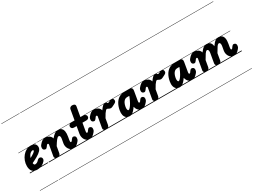

<svg xmlns="http://www.w3.org/2000/svg" viewBox="-96 -2456 5419 4109"><g transform="rotate(-30 2613.5 -401.0)"><path d="M177.5 9Q96.5 9 55.5 -36Q14.5 -81 14.5 -167.5Q14.5 -235.5 37.8 -297Q61 -358.5 101 -406.5Q141 -454.5 192.2 -482Q243.5 -509.5 299 -509.5Q368 -509.5 402.2 -481.8Q436.5 -454 436.5 -400.5Q436.5 -378 427.2 -356.5Q418 -335 399.2 -314.2Q380.5 -293.5 352.5 -272.8Q324.5 -252 287 -231Q264 -217.5 229.5 -199.8Q195 -182 155 -163Q155.5 -154.5 156.8 -147.8Q158 -141 160 -135.5Q164 -125.5 171.2 -119Q178.5 -112.5 188.5 -112.5Q211.5 -112.5 234.2 -123Q257 -133.5 274 -154.5Q296.5 -180.5 322.8 -188Q349 -195.5 370.5 -179.5Q381 -172 388 -157Q395 -142 392.8 -122.2Q390.5 -102.5 371.5 -79.5Q337 -38.5 285.5 -14.8Q234 9 177.5 9ZM170.5 -279.5Q184.5 -287 198 -294.8Q211.5 -302.5 225.5 -310.5Q253 -326.5 271 -340Q289 -353.5 298.2 -364.8Q307.5 -376 307.5 -385Q307.5 -391.5 304.8 -396.5Q302 -401.5 295.5 -401.5Q267.5 -401.5 243.5 -386.2Q219.5 -371 201 -343.5Q182.5 -316 170.5 -279.5ZM177.5 9Q96.5 9 55.5 -36Q14.5 -81 14.5 -167.5Q14.5 -235.5 37.8 -297Q61 -358.5 101 -406.5Q141 -454.5 192.2 -482Q243.5 -509.5 299 -509.5Q368 -509.5 402.2 -481.8Q436.5 -454 436.5 -400.5Q436.5 -378 427.2 -356.5Q418 -335 399.2 -314.2Q380.5 -293.5 352.5 -272.8Q324.5 -252 287 -231Q264 -217.5 229.5 -199.8Q195 -182 155 -163Q155.5 -154.5 156.8 -147.8Q158 -141 160 -135.5Q164 -125.5 171.2 -119Q178.5 -112.5 188.5 -112.5Q211.5 -112.5 234.2 -123Q257 -133.5 274 -154.5Q296.5 -180.5 322.8 -188Q349 -195.5 370.5 -179.5Q381 -172 388 -157Q395 -142 392.8 -122.2Q390.5 -102.5 371.5 -79.5Q337 -38.5 285.5 -14.8Q234 9 177.5 9ZM170.5 -279.5Q184.5 -287 198 -294.8Q211.5 -302.5 225.5 -310.5Q253 -326.5 271 -340Q289 -353.5 298.2 -364.8Q307.5 -376 307.5 -385Q307.5 -391.5 304.8 -396.5Q302 -401.5 295.5 -401.5Q267.5 -401.5 243.5 -386.2Q219.5 -371 201 -343.5Q182.5 -316 170.5 -279.5ZM-5 420.5H443V428.5H-5ZM-5 -16H443V0H-5ZM-5 -505.5H443V-497.5H-5ZM-5 -1230H443V-1222H-5Z M676 0Q648 0 626.2 -18.2Q604.5 -36.5 610 -68.5L656.5 -332Q657.5 -337 656.2 -341.8Q655 -346.5 652.5 -350.2Q650 -354 646.5 -356.2Q643 -358.5 639 -358.5Q628 -358.5 622.5 -354.5Q617 -350.5 614 -346.5L592.5 -316.5Q582.5 -302.5 570.2 -292Q558 -281.5 545 -281.5Q522 -281.5 503.5 -296Q485 -310.5 485 -339.5Q485 -353 489.2 -373.5Q493.5 -394 515 -418.5Q547.5 -457.5 578.8 -479Q610 -500.5 652.5 -500.5Q688 -500.5 720.8 -488Q753.5 -475.5 776.2 -452.2Q799 -429 805 -396.5Q850 -449.5 889 -478Q928 -506.5 970.5 -506.5Q1025 -506.5 1056.8 -480Q1088.5 -453.5 1097.8 -401.2Q1107 -349 1093 -270.5L1080.5 -199.5Q1077.5 -179.5 1077.8 -166.8Q1078 -154 1081.2 -148Q1084.5 -142 1090 -142Q1098 -142 1105.2 -146Q1112.5 -150 1115.5 -154L1136.5 -184Q1146.5 -198.5 1159 -208.8Q1171.5 -219 1184 -219Q1207.5 -219 1225.8 -204.8Q1244 -190.5 1244 -161.5Q1244 -148 1239.8 -127.5Q1235.5 -107 1214 -82Q1181.5 -43 1150.5 -21.5Q1119.5 0 1076.5 0Q1036 0 1007 -18.5Q978 -37 960.2 -66.5Q942.5 -96 936.2 -130.5Q930 -165 935.5 -197L952.5 -292.5Q958 -322.5 956 -342.8Q954 -363 945.2 -373.5Q936.5 -384 922.5 -384Q896.5 -384 861.2 -338.8Q826 -293.5 781.5 -220L753 -58.5Q748 -30 724.2 -15Q700.5 0 676 0ZM676 0Q648 0 626.2 -18.2Q604.5 -36.5 610 -68.5L656.5 -332Q657.5 -337 656.2 -341.8Q655 -346.5 652.5 -350.2Q650 -354 646.5 -356.2Q643 -358.5 639 -358.5Q628 -358.5 622.5 -354.5Q617 -350.5 614 -346.5L592.5 -316.5Q582.5 -302.5 570.2 -292Q558 -281.5 545 -281.5Q522 -281.5 503.5 -296Q485 -310.5 485 -339.5Q485 -353 489.2 -373.5Q493.5 -394 515 -418.5Q547.5 -457.5 578.8 -479Q610 -500.5 652.5 -500.5Q688 -500.5 720.8 -488Q753.5 -475.5 776.2 -452.2Q799 -429 805 -396.5Q850 -449.5 889 -478Q928 -506.5 970.5 -506.5Q1025 -506.5 1056.8 -480Q1088.5 -453.5 1097.8 -401.2Q1107 -349 1093 -270.5L1080.5 -199.5Q1077.5 -179.5 1077.8 -166.8Q1078 -154 1081.2 -148Q1084.5 -142 1090 -142Q1098 -142 1105.2 -146Q1112.5 -150 1115.5 -154L1136.5 -184Q1146.5 -198.5 1159 -208.8Q1171.5 -219 1184 -219Q1207.5 -219 1225.8 -204.8Q1244 -190.5 1244 -161.5Q1244 -148 1239.8 -127.5Q1235.5 -107 1214 -82Q1181.5 -43 1150.5 -21.5Q1119.5 0 1076.5 0Q1036 0 1007 -18.5Q978 -37 960.2 -66.5Q942.5 -96 936.2 -130.5Q930 -165 935.5 -197L952.5 -292.5Q958 -322.5 956 -342.8Q954 -363 945.2 -373.5Q936.5 -384 922.5 -384Q896.5 -384 861.2 -338.8Q826 -293.5 781.5 -220L753 -58.5Q748 -30 724.2 -15Q700.5 0 676 0ZM462 420.5H1267V428.5H462ZM462 -16H1267V0H462ZM462 -505.5H1267V-497.5H462ZM462 -1230H1267V-1222H462Z M1474 0Q1433 0 1404 -19Q1375 -38 1357.8 -68.2Q1340.5 -98.5 1334.8 -133.8Q1329 -169 1334.5 -201.5L1365.5 -379H1304Q1270 -379 1251.8 -396Q1233.5 -413 1233.5 -439Q1233.5 -465.5 1251.8 -483Q1270 -500.5 1304 -500.5H1387L1432.5 -760.5Q1436.5 -784.5 1458 -798.2Q1479.5 -812 1502.5 -812Q1522 -812 1540.2 -806Q1558.5 -800 1568.8 -786Q1579 -772 1574.5 -747L1531 -500.5H1604.5Q1639 -500.5 1657.5 -483Q1676 -465.5 1676 -439Q1676 -413 1657.5 -396Q1639 -379 1604.5 -379H1510L1479 -201.5Q1476 -186 1475.5 -174.8Q1475 -163.5 1476.2 -156.2Q1477.5 -149 1480.2 -145.5Q1483 -142 1487.5 -142Q1496 -142 1503 -146Q1510 -150 1513 -154L1534.5 -184Q1544.5 -198.5 1556.8 -208.8Q1569 -219 1581.5 -219Q1605 -219 1623.2 -204.8Q1641.5 -190.5 1641.5 -161.5Q1641.5 -148 1637.5 -127.5Q1633.5 -107 1611.5 -82Q1579 -43 1548 -21.5Q1517 0 1474 0ZM1474 0Q1433 0 1404 -19Q1375 -38 1357.8 -68.2Q1340.5 -98.5 1334.8 -133.8Q1329 -169 1334.5 -201.5L1365.5 -379H1304Q1270 -379 1251.8 -396Q1233.5 -413 1233.5 -439Q1233.5 -465.5 1251.8 -483Q1270 -500.5 1304 -500.5H1387L1432.5 -760.5Q1436.5 -784.5 1458 -798.2Q1479.5 -812 1502.5 -812Q1522 -812 1540.2 -806Q1558.5 -800 1568.8 -786Q1579 -772 1574.5 -747L1531 -500.5H1604.5Q1639 -500.5 1657.5 -483Q1676 -465.5 1676 -439Q1676 -413 1657.5 -396Q1639 -379 1604.5 -379H1510L1479 -201.5Q1476 -186 1475.5 -174.8Q1475 -163.5 1476.2 -156.2Q1477.5 -149 1480.2 -145.5Q1483 -142 1487.5 -142Q1496 -142 1503 -146Q1510 -150 1513 -154L1534.5 -184Q1544.5 -198.5 1556.8 -208.8Q1569 -219 1581.5 -219Q1605 -219 1623.2 -204.8Q1641.5 -190.5 1641.5 -161.5Q1641.5 -148 1637.5 -127.5Q1633.5 -107 1611.5 -82Q1579 -43 1548 -21.5Q1517 0 1474 0ZM1234 420.5H1664.5V428.5H1234ZM1234 -16H1664.5V0H1234ZM1234 -505.5H1664.5V-497.5H1234ZM1234 -1230H1664.5V-1222H1234Z M1880 0Q1852 0 1830.2 -18.2Q1808.5 -36.5 1814 -68.5L1860.5 -332Q1861.5 -337 1860.2 -341.8Q1859 -346.5 1856.5 -350.2Q1854 -354 1850.5 -356.2Q1847 -358.5 1843 -358.5Q1832 -358.5 1826.5 -354.5Q1821 -350.5 1818 -346.5L1796.5 -316.5Q1786.5 -302.5 1774.2 -292Q1762 -281.5 1749 -281.5Q1726 -281.5 1707.5 -296Q1689 -310.5 1689 -339.5Q1689 -353 1693.2 -373.5Q1697.5 -394 1719 -418.5Q1751.5 -457.5 1782.8 -479Q1814 -500.5 1856.5 -500.5Q1892 -500.5 1924.8 -487.8Q1957.5 -475 1980.5 -451.8Q2003.5 -428.5 2009.5 -396Q2047.5 -449.5 2077.5 -478Q2107.5 -506.5 2130.5 -506.5Q2154 -506.5 2164 -498Q2174 -489.5 2180.5 -480.8Q2187 -472 2200 -472Q2214.5 -472 2229.2 -481.5Q2244 -491 2252 -496Q2266 -505.5 2288.8 -506Q2311.5 -506.5 2329.8 -493.5Q2348 -480.5 2348 -450Q2348 -428.5 2337.8 -415.2Q2327.5 -402 2313.5 -394Q2299.5 -386 2288 -380Q2268 -369.5 2241 -356.8Q2214 -344 2196.5 -344Q2176 -344 2160 -351.2Q2144 -358.5 2130.8 -365.8Q2117.5 -373 2105.5 -373Q2097 -373 2080.5 -357.5Q2064 -342 2040 -307.2Q2016 -272.5 1985 -215L1957.5 -58.5Q1952.5 -30 1928.5 -15Q1904.5 0 1880 0ZM1880 0Q1852 0 1830.2 -18.2Q1808.5 -36.5 1814 -68.5L1860.5 -332Q1861.5 -337 1860.2 -341.8Q1859 -346.5 1856.5 -350.2Q1854 -354 1850.5 -356.2Q1847 -358.5 1843 -358.5Q1832 -358.5 1826.5 -354.5Q1821 -350.5 1818 -346.5L1796.5 -316.5Q1786.5 -302.5 1774.2 -292Q1762 -281.5 1749 -281.5Q1726 -281.5 1707.5 -296Q1689 -310.5 1689 -339.5Q1689 -353 1693.2 -373.5Q1697.5 -394 1719 -418.5Q1751.5 -457.5 1782.8 -479Q1814 -500.5 1856.5 -500.5Q1892 -500.5 1924.8 -487.8Q1957.5 -475 1980.5 -451.8Q2003.5 -428.5 2009.5 -396Q2047.5 -449.5 2077.5 -478Q2107.5 -506.5 2130.5 -506.5Q2154 -506.5 2164 -498Q2174 -489.5 2180.5 -480.8Q2187 -472 2200 -472Q2214.5 -472 2229.2 -481.5Q2244 -491 2252 -496Q2266 -505.5 2288.8 -506Q2311.5 -506.5 2329.8 -493.5Q2348 -480.5 2348 -450Q2348 -428.5 2337.8 -415.2Q2327.5 -402 2313.5 -394Q2299.5 -386 2288 -380Q2268 -369.5 2241 -356.8Q2214 -344 2196.5 -344Q2176 -344 2160 -351.2Q2144 -358.5 2130.8 -365.8Q2117.5 -373 2105.5 -373Q2097 -373 2080.5 -357.5Q2064 -342 2040 -307.2Q2016 -272.5 1985 -215L1957.5 -58.5Q1952.5 -30 1928.5 -15Q1904.5 0 1880 0ZM1666 420.5H2319V428.5H1666ZM1666 -16H2319V0H1666ZM1666 -505.5H2319V-497.5H1666ZM1666 -1230H2319V-1222H1666Z M2477 -210.5Q2470.5 -169.5 2477.2 -144.2Q2484 -119 2501 -119Q2516 -119 2541.5 -146.5Q2567 -174 2598 -228Q2629 -282 2660 -361L2663 -375.5H2608Q2574.5 -375.5 2548 -355Q2521.5 -334.5 2503.5 -297.5Q2485.5 -260.5 2477 -210.5ZM2332 -210.5Q2348 -299.5 2385.5 -364.5Q2423 -429.5 2478.8 -465Q2534.5 -500.5 2604 -500.5H2753.5Q2788 -500.5 2801 -478.8Q2814 -457 2807.5 -421L2768.5 -193Q2766.5 -179.5 2766.2 -170Q2766 -160.5 2767.5 -154.2Q2769 -148 2771.8 -145Q2774.5 -142 2778.5 -142Q2786.5 -142 2793.5 -146Q2800.5 -150 2804 -154L2825 -184Q2835 -198.5 2847.2 -208.8Q2859.5 -219 2872.5 -219Q2896 -219 2914.2 -204.8Q2932.5 -190.5 2932.5 -161.5Q2932.5 -148 2928.2 -127.5Q2924 -107 2902.5 -82Q2870 -43 2839 -21.5Q2808 0 2765 0Q2706.5 0 2673 -37Q2639.5 -74 2629 -122.5L2628 -127Q2596.5 -80.5 2568.2 -51.2Q2540 -22 2514 -8Q2488 6 2462 6Q2410 6 2376.8 -20.2Q2343.5 -46.5 2331.8 -95.2Q2320 -144 2332 -210.5ZM2477 -210.5Q2470.5 -169.5 2477.2 -144.2Q2484 -119 2501 -119Q2516 -119 2541.5 -146.5Q2567 -174 2598 -228Q2629 -282 2660 -361L2663 -375.5H2608Q2574.5 -375.5 2548 -355Q2521.5 -334.5 2503.5 -297.5Q2485.5 -260.5 2477 -210.5ZM2332 -210.5Q2348 -299.5 2385.5 -364.5Q2423 -429.5 2478.8 -465Q2534.5 -500.5 2604 -500.5H2753.5Q2788 -500.5 2801 -478.8Q2814 -457 2807.5 -421L2768.5 -193Q2766.5 -179.5 2766.2 -170Q2766 -160.5 2767.5 -154.2Q2769 -148 2771.8 -145Q2774.5 -142 2778.5 -142Q2786.5 -142 2793.5 -146Q2800.5 -150 2804 -154L2825 -184Q2835 -198.5 2847.2 -208.8Q2859.5 -219 2872.5 -219Q2896 -219 2914.2 -204.8Q2932.5 -190.5 2932.5 -161.5Q2932.5 -148 2928.2 -127.5Q2924 -107 2902.5 -82Q2870 -43 2839 -21.5Q2808 0 2765 0Q2706.5 0 2673 -37Q2639.5 -74 2629 -122.5L2628 -127Q2596.5 -80.5 2568.2 -51.2Q2540 -22 2514 -8Q2488 6 2462 6Q2410 6 2376.8 -20.2Q2343.5 -46.5 2331.8 -95.2Q2320 -144 2332 -210.5ZM2267 420.5H2955.5V428.5H2267ZM2267 -16H2955.5V0H2267ZM2267 -505.5H2955.5V-497.5H2267ZM2267 -1230H2955.5V-1222H2267Z M3118 0Q3090 0 3068.2 -18.2Q3046.5 -36.5 3052 -68.5L3098.5 -332Q3099.5 -337 3098.2 -341.8Q3097 -346.5 3094.5 -350.2Q3092 -354 3088.5 -356.2Q3085 -358.5 3081 -358.5Q3070 -358.5 3064.5 -354.5Q3059 -350.5 3056 -346.5L3034.5 -316.5Q3024.5 -302.5 3012.2 -292Q3000 -281.5 2987 -281.5Q2964 -281.5 2945.5 -296Q2927 -310.5 2927 -339.5Q2927 -353 2931.2 -373.5Q2935.5 -394 2957 -418.5Q2989.5 -457.5 3020.8 -479Q3052 -500.5 3094.5 -500.5Q3130 -500.5 3162.8 -487.8Q3195.5 -475 3218.5 -451.8Q3241.5 -428.5 3247.5 -396Q3285.5 -449.5 3315.5 -478Q3345.5 -506.5 3368.5 -506.5Q3392 -506.5 3402 -498Q3412 -489.5 3418.5 -480.8Q3425 -472 3438 -472Q3452.5 -472 3467.2 -481.5Q3482 -491 3490 -496Q3504 -505.5 3526.8 -506Q3549.5 -506.5 3567.8 -493.5Q3586 -480.5 3586 -450Q3586 -428.5 3575.8 -415.2Q3565.5 -402 3551.5 -394Q3537.5 -386 3526 -380Q3506 -369.5 3479 -356.8Q3452 -344 3434.5 -344Q3414 -344 3398 -351.2Q3382 -358.5 3368.8 -365.8Q3355.5 -373 3343.5 -373Q3335 -373 3318.5 -357.5Q3302 -342 3278 -307.2Q3254 -272.5 3223 -215L3195.5 -58.5Q3190.5 -30 3166.5 -15Q3142.5 0 3118 0ZM3118 0Q3090 0 3068.2 -18.2Q3046.5 -36.5 3052 -68.5L3098.5 -332Q3099.5 -337 3098.2 -341.8Q3097 -346.5 3094.5 -350.2Q3092 -354 3088.5 -356.2Q3085 -358.5 3081 -358.5Q3070 -358.5 3064.5 -354.5Q3059 -350.5 3056 -346.5L3034.5 -316.5Q3024.5 -302.5 3012.2 -292Q3000 -281.5 2987 -281.5Q2964 -281.5 2945.5 -296Q2927 -310.5 2927 -339.5Q2927 -353 2931.2 -373.5Q2935.5 -394 2957 -418.5Q2989.5 -457.5 3020.8 -479Q3052 -500.5 3094.5 -500.5Q3130 -500.5 3162.8 -487.8Q3195.5 -475 3218.5 -451.8Q3241.5 -428.5 3247.5 -396Q3285.5 -449.5 3315.5 -478Q3345.5 -506.5 3368.5 -506.5Q3392 -506.5 3402 -498Q3412 -489.5 3418.5 -480.8Q3425 -472 3438 -472Q3452.5 -472 3467.2 -481.5Q3482 -491 3490 -496Q3504 -505.5 3526.8 -506Q3549.5 -506.5 3567.8 -493.5Q3586 -480.5 3586 -450Q3586 -428.5 3575.8 -415.2Q3565.5 -402 3551.5 -394Q3537.5 -386 3526 -380Q3506 -369.5 3479 -356.8Q3452 -344 3434.5 -344Q3414 -344 3398 -351.2Q3382 -358.5 3368.8 -365.8Q3355.5 -373 3343.5 -373Q3335 -373 3318.5 -357.5Q3302 -342 3278 -307.2Q3254 -272.5 3223 -215L3195.5 -58.5Q3190.5 -30 3166.5 -15Q3142.5 0 3118 0ZM2904 420.5H3557V428.5H2904ZM2904 -16H3557V0H2904ZM2904 -505.5H3557V-497.5H2904ZM2904 -1230H3557V-1222H2904Z M3715 -210.5Q3708.5 -169.5 3715.2 -144.2Q3722 -119 3739 -119Q3754 -119 3779.5 -146.5Q3805 -174 3836 -228Q3867 -282 3898 -361L3901 -375.5H3846Q3812.5 -375.5 3786 -355Q3759.5 -334.5 3741.5 -297.5Q3723.5 -260.5 3715 -210.5ZM3570 -210.5Q3586 -299.5 3623.5 -364.5Q3661 -429.5 3716.8 -465Q3772.5 -500.5 3842 -500.5H3991.5Q4026 -500.5 4039 -478.8Q4052 -457 4045.5 -421L4006.5 -193Q4004.5 -179.5 4004.2 -170Q4004 -160.5 4005.5 -154.2Q4007 -148 4009.8 -145Q4012.5 -142 4016.5 -142Q4024.5 -142 4031.5 -146Q4038.5 -150 4042 -154L4063 -184Q4073 -198.5 4085.2 -208.8Q4097.5 -219 4110.5 -219Q4134 -219 4152.2 -204.8Q4170.5 -190.5 4170.5 -161.5Q4170.5 -148 4166.2 -127.5Q4162 -107 4140.5 -82Q4108 -43 4077 -21.5Q4046 0 4003 0Q3944.5 0 3911 -37Q3877.5 -74 3867 -122.5L3866 -127Q3834.5 -80.5 3806.2 -51.2Q3778 -22 3752 -8Q3726 6 3700 6Q3648 6 3614.8 -20.2Q3581.5 -46.5 3569.8 -95.2Q3558 -144 3570 -210.5ZM3715 -210.5Q3708.5 -169.5 3715.2 -144.2Q3722 -119 3739 -119Q3754 -119 3779.5 -146.5Q3805 -174 3836 -228Q3867 -282 3898 -361L3901 -375.5H3846Q3812.5 -375.5 3786 -355Q3759.5 -334.5 3741.5 -297.5Q3723.5 -260.5 3715 -210.5ZM3570 -210.5Q3586 -299.5 3623.5 -364.5Q3661 -429.5 3716.8 -465Q3772.5 -500.5 3842 -500.5H3991.5Q4026 -500.5 4039 -478.8Q4052 -457 4045.5 -421L4006.5 -193Q4004.5 -179.5 4004.2 -170Q4004 -160.5 4005.5 -154.2Q4007 -148 4009.8 -145Q4012.5 -142 4016.5 -142Q4024.5 -142 4031.5 -146Q4038.5 -150 4042 -154L4063 -184Q4073 -198.5 4085.2 -208.8Q4097.5 -219 4110.5 -219Q4134 -219 4152.2 -204.8Q4170.5 -190.5 4170.5 -161.5Q4170.5 -148 4166.2 -127.5Q4162 -107 4140.5 -82Q4108 -43 4077 -21.5Q4046 0 4003 0Q3944.5 0 3911 -37Q3877.5 -74 3867 -122.5L3866 -127Q3834.5 -80.5 3806.2 -51.2Q3778 -22 3752 -8Q3726 6 3700 6Q3648 6 3614.8 -20.2Q3581.5 -46.5 3569.8 -95.2Q3558 -144 3570 -210.5ZM3505 420.5H4193.5V428.5H3505ZM3505 -16H4193.5V0H3505ZM3505 -505.5H4193.5V-497.5H3505ZM3505 -1230H4193.5V-1222H3505Z M4356 0Q4328 0 4306.2 -18.2Q4284.5 -36.5 4290 -68.5L4336.5 -332Q4337.5 -337 4336.2 -341.8Q4335 -346.5 4332.5 -350.2Q4330 -354 4326.5 -356.2Q4323 -358.5 4319 -358.5Q4308 -358.5 4302.5 -354.5Q4297 -350.5 4294 -346.5L4272.5 -316.5Q4262.5 -302.5 4250.2 -292Q4238 -281.5 4225 -281.5Q4202 -281.5 4183.5 -296Q4165 -310.5 4165 -339.5Q4165 -353 4169.2 -373.5Q4173.5 -394 4195 -418.5Q4227.5 -457.5 4258.8 -479Q4290 -500.5 4332.5 -500.5Q4368 -500.5 4400.8 -488Q4433.5 -475.5 4456.5 -452.2Q4479.5 -429 4485.5 -396.5Q4514.5 -433.5 4539.2 -458.5Q4564 -483.5 4589 -496.5Q4614 -509.5 4643 -509.5Q4682.5 -509.5 4710 -495.5Q4737.5 -481.5 4753.5 -454Q4769.5 -426.5 4773 -385.5Q4799.5 -422.5 4824.5 -450.5Q4849.5 -478.5 4876.5 -494Q4903.5 -509.5 4935 -509.5Q4990 -509.5 5022.2 -483.5Q5054.5 -457.5 5064 -405.8Q5073.5 -354 5059 -275.5L5047 -209Q5044 -191.5 5043 -178.8Q5042 -166 5043.2 -158Q5044.5 -150 5047.5 -146Q5050.5 -142 5055 -142Q5063 -142 5070 -146Q5077 -150 5080.5 -154L5101.5 -184Q5111.5 -198.5 5123.8 -208.8Q5136 -219 5149 -219Q5172.5 -219 5190.8 -204.8Q5209 -190.5 5209 -161.5Q5209 -148 5204.8 -127.5Q5200.5 -107 5179 -82Q5146.5 -43 5115.5 -21.5Q5084.5 0 5041.5 0Q5000.5 0 4971.2 -18.8Q4942 -37.5 4924.2 -67.8Q4906.5 -98 4900.2 -133Q4894 -168 4900 -200.5L4917 -297Q4922.5 -327 4920.2 -348.2Q4918 -369.5 4909.8 -380.5Q4901.5 -391.5 4887 -391.5Q4861.5 -391.5 4830 -345.2Q4798.5 -299 4756 -223.5L4725.5 -48Q4723 -33 4704.2 -16.5Q4685.5 0 4646.5 0Q4612 0 4595.8 -22.2Q4579.5 -44.5 4584 -70L4623.5 -297Q4629 -327 4627 -348.2Q4625 -369.5 4616.5 -380.5Q4608 -391.5 4593.5 -391.5Q4568.5 -391.5 4537 -345Q4505.5 -298.5 4462.5 -222.5L4433.5 -58.5Q4428.5 -30 4404.5 -15Q4380.5 0 4356 0ZM4356 0Q4328 0 4306.2 -18.2Q4284.5 -36.5 4290 -68.5L4336.5 -332Q4337.5 -337 4336.2 -341.8Q4335 -346.5 4332.5 -350.2Q4330 -354 4326.5 -356.2Q4323 -358.5 4319 -358.5Q4308 -358.5 4302.5 -354.5Q4297 -350.5 4294 -346.5L4272.5 -316.5Q4262.5 -302.5 4250.2 -292Q4238 -281.5 4225 -281.5Q4202 -281.5 4183.5 -296Q4165 -310.5 4165 -339.5Q4165 -353 4169.2 -373.5Q4173.5 -394 4195 -418.5Q4227.5 -457.5 4258.8 -479Q4290 -500.5 4332.5 -500.5Q4368 -500.5 4400.8 -488Q4433.5 -475.5 4456.5 -452.2Q4479.5 -429 4485.5 -396.5Q4514.5 -433.5 4539.2 -458.5Q4564 -483.5 4589 -496.5Q4614 -509.5 4643 -509.5Q4682.5 -509.5 4710 -495.5Q4737.5 -481.5 4753.5 -454Q4769.5 -426.5 4773 -385.5Q4799.5 -422.5 4824.5 -450.5Q4849.5 -478.5 4876.5 -494Q4903.5 -509.5 4935 -509.5Q4990 -509.5 5022.2 -483.5Q5054.5 -457.5 5064 -405.8Q5073.5 -354 5059 -275.5L5047 -209Q5044 -191.5 5043 -178.8Q5042 -166 5043.2 -158Q5044.5 -150 5047.5 -146Q5050.5 -142 5055 -142Q5063 -142 5070 -146Q5077 -150 5080.5 -154L5101.5 -184Q5111.5 -198.5 5123.8 -208.8Q5136 -219 5149 -219Q5172.5 -219 5190.8 -204.8Q5209 -190.5 5209 -161.5Q5209 -148 5204.8 -127.5Q5200.5 -107 5179 -82Q5146.5 -43 5115.5 -21.5Q5084.5 0 5041.5 0Q5000.5 0 4971.2 -18.8Q4942 -37.5 4924.2 -67.8Q4906.5 -98 4900.2 -133Q4894 -168 4900 -200.5L4917 -297Q4922.5 -327 4920.2 -348.2Q4918 -369.5 4909.8 -380.5Q4901.5 -391.5 4887 -391.5Q4861.5 -391.5 4830 -345.2Q4798.5 -299 4756 -223.5L4725.5 -48Q4723 -33 4704.2 -16.5Q4685.5 0 4646.5 0Q4612 0 4595.8 -22.2Q4579.5 -44.5 4584 -70L4623.5 -297Q4629 -327 4627 -348.2Q4625 -369.5 4616.5 -380.5Q4608 -391.5 4593.5 -391.5Q4568.5 -391.5 4537 -345Q4505.5 -298.5 4462.5 -222.5L4433.5 -58.5Q4428.5 -30 4404.5 -15Q4380.5 0 4356 0ZM4142 420.5H5232V428.5H4142ZM4142 -16H5232V0H4142ZM4142 -505.5H5232V-497.5H4142ZM4142 -1230H5232V-1222H4142Z"/></g></svg>

Font: Edu VIC WA NT Pre Guide
Style: Regular
Weight: 400
Designer: Tina and Corey Anderson, Eben Sorkin, Mirko Velimirovic
Foundry: Google for Education
Version: Version 1.000